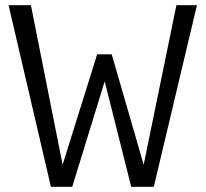

<svg xmlns="http://www.w3.org/2000/svg" viewBox="-20 -719 791 739"><path d="M738 -699 572 0H485L383 -406L258 0H176L13 -699H99L221 -85L354 -510H410L533 -85L659 -699Z"/></svg>

Font: Gudea
Style: Regular
Weight: 400
Designer: Agustina Mingote
Foundry: Agustina Mingote
Version: Version 1.002